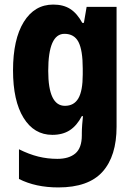

<svg xmlns="http://www.w3.org/2000/svg" viewBox="-20 -580 589 840"><path d="M213 -560Q257 -560 287 -541Q317 -522 340 -480H347L359 -550H490V-26Q490 103 428.5 171.5Q367 240 235 240Q136 240 63 203V73Q107 95 147.5 105Q188 115 231 115Q282 115 310 91Q338 67 338 12V3Q338 -13 339.5 -34Q341 -55 343 -72H338Q316 -30 285 -10Q254 10 209 10Q129 10 83 -64.5Q37 -139 37 -272Q37 -408 84 -484Q131 -560 213 -560ZM262 -432Q191 -432 191 -270Q191 -117 264 -117Q304 -117 323 -150Q342 -183 342 -254V-280Q342 -360 323.5 -396Q305 -432 262 -432Z"/></svg>

Font: Noto Sans Arabic Cond ExtBd
Style: Regular
Weight: 800
Width: 3
Designer: Monotype Design Team, Nadine Chahine, Nizar Qandah and Khaled Hosny
Foundry: Monotype Imaging Inc.
Version: Version 2.012; ttfautohint (v1.8.4.7-5d5b)